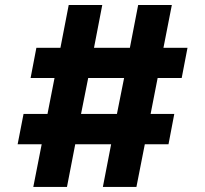

<svg xmlns="http://www.w3.org/2000/svg" viewBox="-20 -740 812 760"><path d="M387.2 0 419.9 -168.9H277.8L245.1 0H111.8L145 -168.9H49.8L73.2 -289.1H168L195.8 -431.2H101.1L124 -550.8H219.2L252 -720.2H384.8L352.1 -550.8H494.1L526.9 -720.2H660.2L627 -550.8H722.2L699.2 -431.2H604L576.2 -289.1H669.9L647 -168.9H553.2L520 0ZM300.8 -289.1H442.9L471.2 -431.2H329.1Z"/></svg>

Font: Aspekta 400
Style: Bold
Weight: 700
Designer: Ivo Dolenc
Version: Version 2.000